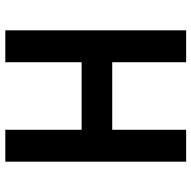

<svg xmlns="http://www.w3.org/2000/svg" viewBox="-19 -701 720 722"><g transform="rotate(90 341.0 -340.0)"><path d="M468 0V-287H214V0H94V-680H214V-402H468V-680H588V0Z"/></g></svg>

Font: Inria Sans
Style: Bold
Weight: 700
Designer: Black Foundry Team
Foundry: Black Foundry
Version: Version 1.2; ttfautohint (v1.8.3)